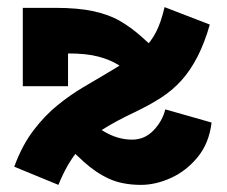

<svg xmlns="http://www.w3.org/2000/svg" viewBox="-20 -505 636 539"><path d="M442 -485 569 -436Q554 -384 534.5 -346Q515 -308 490 -280Q465 -252 432.5 -231Q400 -210 358 -190Q305 -165 265.5 -140Q226 -115 196.5 -79Q167 -43 144 14L20 -37Q42 -97 74 -139Q106 -181 142 -210Q178 -239 213.5 -260Q249 -281 278 -298Q313 -319 339 -335Q365 -351 384.5 -369.5Q404 -388 418 -415Q432 -442 442 -485ZM376 14Q324 14 286.5 -3Q249 -20 214 -52Q179 -84 134 -128L174 -204Q232 -160 271 -136.5Q310 -113 351 -113Q386 -113 411 -139Q436 -165 444 -198L574 -161Q567 -103 535 -64Q503 -25 460 -5.5Q417 14 376 14ZM44 -263V-483H134Q199 -483 242.5 -473.5Q286 -464 317 -446Q348 -428 375.5 -403.5Q403 -379 436 -349L375 -270Q362 -281 348 -295Q334 -309 312 -323Q290 -337 256.5 -346Q223 -355 171 -355V-263Z"/></svg>

Font: BioRhyme ExtraBold
Style: Regular
Weight: 800
Designer: Aoife Mooney
Foundry: Aoife Mooney Type
Version: Version 1.600;gftools[0.9.33]